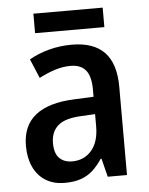

<svg xmlns="http://www.w3.org/2000/svg" viewBox="-51 -734 611 786"><g transform="rotate(-5 254.5 -340.5)"><path d="M260.7 -551.3Q350.6 -551.3 395.3 -504.4Q439.9 -457.5 439.9 -362.8V0H360.8L341.8 -75.7H338.4Q319.8 -47.4 298.6 -28.3Q277.3 -9.3 249.8 0.2Q222.2 9.8 183.6 9.8Q137.7 9.8 105 -10.7Q72.3 -31.2 55.2 -68.4Q38.1 -105.5 38.1 -154.8Q38.1 -237.8 92.5 -280.8Q147 -323.7 252.9 -327.6L331.5 -331.1V-359.9Q331.5 -415.5 310.8 -440.4Q290 -465.3 248.5 -465.3Q216.8 -465.3 184.6 -455.1Q152.3 -444.8 118.7 -427.2L85.4 -506.3Q122.1 -527.3 167 -539.3Q211.9 -551.3 260.7 -551.3ZM331.5 -259.8 275.4 -256.8Q207.5 -253.9 178.5 -228.3Q149.4 -202.6 149.4 -156.2Q149.4 -114.3 168.9 -94.7Q188.5 -75.2 221.7 -75.2Q270.5 -75.2 301 -110.4Q331.5 -145.5 331.5 -210ZM400.4 -691.4V-611.3H115.7V-691.4Z"/></g></svg>

Font: Open Sans SemiCondensed SemiBold
Style: Regular
Weight: 600
Width: 4
Designer: Monotype Design Team
Foundry: Monotype Imaging Inc.
Version: Version 3.000